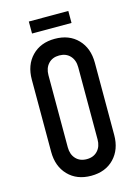

<svg xmlns="http://www.w3.org/2000/svg" viewBox="-134 -969 772 1059"><g transform="rotate(-15 252.0 -439.5)"><path d="M252 16Q170.5 16 121.2 -35Q72 -86 72 -169V-581Q72 -664.5 121.2 -715.2Q170.5 -766 252 -766Q334 -766 383 -715.2Q432 -664.5 432 -581V-169Q432 -86 383 -35Q334 16 252 16ZM252 -79Q291 -79 314 -103.8Q337 -128.5 337 -169V-581Q337 -621.5 314 -646.2Q291 -671 252 -671Q213 -671 190 -646.2Q167 -621.5 167 -581V-169Q167 -128.5 190 -103.8Q213 -79 252 -79ZM139 -895H364.5V-826.5H139Z"/></g></svg>

Font: Mohave Light Medium
Style: Regular
Weight: 500
Version: Version 2.003